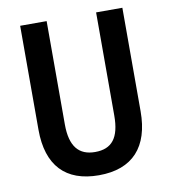

<svg xmlns="http://www.w3.org/2000/svg" viewBox="-81 -784 768 864"><g transform="rotate(-10 302.5 -352.0)"><path d="M536 -241V-714H416V-243C416 -141 380 -96 303 -96C229 -96 190 -141 190 -242V-714H69V-239C69 -75 150 10 302 10C457 10 536 -79 536 -241Z"/></g></svg>

Font: Noto Sans Lao UI Cond SemBd
Style: Regular
Weight: 600
Width: 3
Designer: Monotype Design Team
Foundry: Monotype Imaging Inc.
Version: Version 2.000